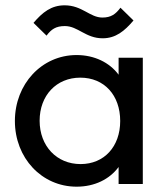

<svg xmlns="http://www.w3.org/2000/svg" viewBox="-20 -692 622 722"><path d="M268 10C336 10 392 -18 426 -64V0H517V-475H426V-411C392 -457 335 -485 268 -485C137 -485 36 -376 36 -237C36 -98 137 10 268 10ZM106 -606 155 -558C173 -582 190 -594 224 -594C273 -594 302 -548 366 -548C415 -548 448 -575 482 -615L433 -663C415 -639 398 -626 365 -626C318 -626 289 -672 223 -672C173 -672 140 -646 106 -606ZM129 -238C129 -333 192 -400 282 -400C372 -400 432 -334 432 -237C432 -141 372 -75 283 -75C193 -75 129 -143 129 -238Z"/></svg>

Font: MV Cash
Style: Regular
Weight: 400
Designer: Rodrigo Fuenzalida
Foundry: fragTYPE
Version: Version 1.100;Glyphs 3.1.2 (3151)